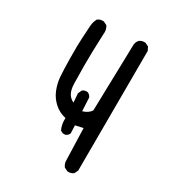

<svg xmlns="http://www.w3.org/2000/svg" viewBox="-180 -846 860 950"><g transform="rotate(30 250.0 -371.5)"><path d="M352.5 0 333 -9.8Q323.2 -22.5 321.3 -38.1L315.4 -225.6L271.5 -215.8L273.4 -170.9Q267.6 -157.2 253.9 -151.4H238.3L224.6 -159.2Q210.9 -188.5 212.9 -223.6Q175.8 -231.4 147.5 -256.8Q119.1 -282.2 105.5 -316.4Q91.8 -350.6 88.9 -385.7Q85.9 -420.9 85 -495.6Q84 -570.3 86.9 -610.4Q89.8 -650.4 90.8 -675.8Q91.8 -701.2 103.5 -722.7Q117.2 -734.4 138.7 -732.4L158.2 -722.7Q171.9 -703.1 168 -675.8Q163.1 -559.6 163.6 -493.2Q164.1 -426.8 165 -392.6Q166 -358.4 176.8 -338.9Q187.5 -319.3 209 -309.6L205.1 -360.4L214.8 -381.8Q226.6 -391.6 244.1 -389.6Q257.8 -383.8 263.7 -370.1L267.6 -293.9Q299.8 -303.7 313.5 -325.2L323.2 -707Q325.2 -722.7 335 -734.4Q348.6 -746.1 370.1 -744.1L389.6 -734.4L399.4 -714.8L397.5 -30.3L387.7 -9.8Q374 2 352.5 0Z"/></g></svg>

Font: JasonHandwriting2
Style: Regular
Weight: 400
Version: Version 1.05.10